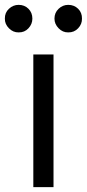

<svg xmlns="http://www.w3.org/2000/svg" viewBox="-60 -770 357 790"><path d="M77.1 0V-545.9H160.2V0ZM16.6 -636.7Q-5.9 -636.2 -23.2 -653.6Q-40.5 -670.9 -40 -693.4Q-40.5 -717.8 -23.2 -733.9Q-5.9 -750 16.6 -750Q41 -750 57.1 -733.9Q73.2 -717.8 73.2 -693.4Q73.2 -670.9 57.1 -653.6Q41 -636.2 16.6 -636.7ZM220.7 -636.7Q198.2 -636.2 181.2 -653.6Q164.1 -670.9 164.1 -693.4Q164.1 -717.8 181.2 -733.9Q198.2 -750 220.7 -750Q245.1 -750 261.5 -733.9Q277.8 -717.8 277.3 -693.4Q277.8 -670.9 261.5 -653.6Q245.1 -636.2 220.7 -636.7Z"/></svg>

Font: Inter V
Style: 
Weight: 400
Designer: Rasmus Andersson
Foundry: rsms
Version: Version 4.000;git-a3f224843